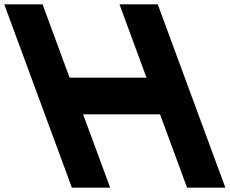

<svg xmlns="http://www.w3.org/2000/svg" viewBox="-269 -805 1065 890"><path d="M650.3 -275 744.4 -20 775.7 65H598.2L566.9 -20L472.8 -275H116.3L210.4 -20L241.7 65H64.2L32.9 -20L-61.2 -275L-123.9 -445L-217.9 -700L-249.2 -785H-71.7L-40.4 -700L53.6 -445H410.1L316.1 -700L284.8 -785H462.3L493.6 -700L587.6 -445Z"/></svg>

Font: Nordica Plus
Style: NordicaClassicBkExtOpObl
Weight: 900
Version: Version 1.01